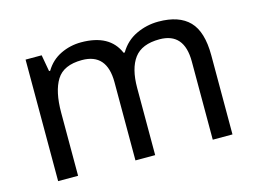

<svg xmlns="http://www.w3.org/2000/svg" viewBox="-79 -682 1093 818"><g transform="rotate(-15 467.5 -273.0)"><path d="M673 -546Q764 -546 809 -499.5Q854 -453 854 -349V0H767V-345Q767 -472 658 -472Q580 -472 546.5 -427Q513 -382 513 -296V0H426V-345Q426 -472 316 -472Q235 -472 204 -422Q173 -372 173 -278V0H85V-536H156L169 -463H174Q199 -505 241.5 -525.5Q284 -546 332 -546Q458 -546 496 -456H501Q528 -502 574.5 -524Q621 -546 673 -546Z"/></g></svg>

Font: Noto Sans Nushu
Style: Regular
Weight: 400
Designer: Lisa Huang
Foundry: Lisa Huang
Version: Version 1.003; ttfautohint (v1.8.4.7-5d5b)